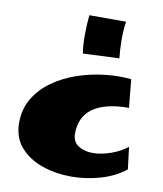

<svg xmlns="http://www.w3.org/2000/svg" viewBox="-81 -769 712 840"><g transform="rotate(10 275.5 -348.5)"><path d="M291 6Q224 6 163.5 -14.5Q103 -35 65 -78Q27 -121 27 -187Q27 -248 55.5 -295.5Q84 -343 132 -377Q180 -411 239 -431Q298 -451 360 -458Q422 -465 477 -459L489 -334Q434 -334 393.5 -323.5Q353 -313 327 -293.5Q301 -274 288.5 -246Q276 -218 276 -183Q276 -146 302.5 -129Q329 -112 366 -112Q404 -112 446.5 -127Q489 -142 519 -166L531 -68Q485 -31 421 -12.5Q357 6 291 6ZM249 -533Q243 -571 243.5 -618.5Q244 -666 248 -703H411Q405 -663 405.5 -620.5Q406 -578 410 -540Z"/></g></svg>

Font: Marhey
Style: Bold
Weight: 700
Designer: Nur Syamsi & Bustanul Arifin
Foundry: Namelatype
Version: Version 1.000